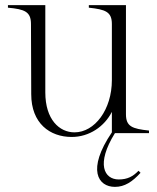

<svg xmlns="http://www.w3.org/2000/svg" viewBox="-20 -520 613 750"><path d="M260 15C329 15 388 -26 417 -83V-3C318 143 363 210 429 210C467 210 497 190 529 155L521 147C500 169 478 181 444 181C387 181 354 121 429 0H562V-10C496 -17 472 -26 472 -74V-500H327V-490C392 -483 417 -474 417 -426V-207C417 -92 350 -3 271 -3C212 -3 157 -53 157 -159V-500H11V-490C77 -484 101 -474 101 -426L102 -152C102 -38 175 15 260 15Z"/></svg>

Font: Sprat Condensed Light
Style: Regular
Weight: 300
Width: 3
Designer: Ethan Nakache
Foundry: Collletttivo
Version: Version 2.000;Glyphs 3.2 (3217)